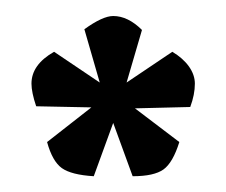

<svg xmlns="http://www.w3.org/2000/svg" viewBox="-20 -523 284 241"><path d="M19.5 -418Q19.5 -441.9 47.9 -458L105.2 -419.4L85.9 -486.3Q108.9 -502.9 122.1 -502.9Q140.6 -502.9 158.2 -485.4L138.9 -419.4L196.3 -458Q209.7 -450 217.2 -439.5Q224.6 -429 224.6 -418Q224.6 -404.3 218.8 -388.7L149.4 -387L205.1 -344.7Q197 -318.8 185.2 -310.3Q173.3 -301.8 146.5 -301.8L122.1 -368.7L97.7 -301.8Q69.6 -303.5 57.6 -312Q45.7 -320.6 39.1 -344.7L94.7 -388.2L25.4 -389.6Q19.5 -407.2 19.5 -418Z"/></svg>

Font: Agreloy
Style: Medium
Weight: 400
Designer: gluk
Foundry: gluk
Version: Version 0.27